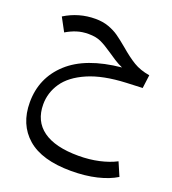

<svg xmlns="http://www.w3.org/2000/svg" viewBox="-148 -575 944 1053"><g transform="rotate(20 324.0 -49.0)"><path d="M648 306Q603 334 536 350Q469 366 387 366Q216 366 131 292Q46 218 46 89Q46 -54 149 -148.5Q252 -243 456 -263Q431 -274 407.5 -289Q384 -304 364 -318Q322 -347 293 -360Q264 -373 222 -373Q184 -373 153 -363Q122 -353 92 -335L50 -413Q132 -464 229 -464Q272 -464 306.5 -451.5Q341 -439 366.5 -421Q392 -403 428 -373Q478 -330 517 -306.5Q556 -283 611 -274L601 -196L507 -192Q372 -186 285 -148Q198 -110 158.5 -52Q119 6 119 74Q119 172 189.5 223Q260 274 396 274Q460 274 516 261.5Q572 249 614 227Z"/></g></svg>

Font: Fira GO
Style: Regular
Weight: 400
Designer: Carrois Corporate
Foundry: Carrois Corporate GbR
Version: Version 0.300